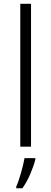

<svg xmlns="http://www.w3.org/2000/svg" viewBox="-20 -780 273 1021"><path d="M145 -759.8H87.9V0H145ZM168 61H110.4C103.5 102.1 81.5 181.2 66.4 211.9V221.2H99.1C115.2 198.2 129.4 172.9 141.6 144C153.8 115.2 162.6 89.8 168 67.9Z"/></svg>

Font: Noto Reveo Sans
Style: Regular
Weight: 300
Designer: Monotype Design Team
Foundry: Monotype Imaging Inc.
Version: Version 2.007